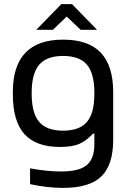

<svg xmlns="http://www.w3.org/2000/svg" viewBox="-20 -700 619 926"><path d="M42 -255.9Q42 -508.8 284.2 -508.8Q406.2 -508.8 466.1 -445.8Q525.9 -382.8 525.9 -255.9V-25.9Q525.9 94.2 469.5 150.1Q413.1 206.1 284.2 206.1Q208 206.1 125 188V111.8Q205.6 127 275.9 127Q361.8 127 398.4 96.2Q435.1 65.4 435.1 -2.9V-55.2H428.2Q398.4 -22.5 363.8 -6.8Q329.1 8.8 270 8.8Q153.8 8.8 97.9 -53.2Q42 -115.2 42 -244.1ZM132.8 -247.1Q132.8 -154.8 168.9 -112.3Q205.1 -69.8 284.2 -69.8Q363.8 -69.8 399.4 -112.1Q435.1 -154.3 435.1 -247.1V-252.9Q435.1 -345.7 399.4 -387.9Q363.8 -430.2 284.2 -430.2Q205.1 -430.2 168.9 -387.7Q132.8 -345.2 132.8 -252.9ZM154.8 -556.2 275.9 -680.2H327.1L448.2 -556.2H369.1L301.8 -620.1L234.9 -556.2Z"/></svg>

Font: LT Wave Text
Style: Regular
Weight: 400
Designer: Daniel Lyons
Version: Version 2.5 (Glyphs App)